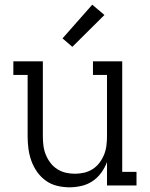

<svg xmlns="http://www.w3.org/2000/svg" viewBox="-20 -792 640 820"><path d="M277 8Q250 8 223.5 1.5Q197 -5 175.5 -20.5Q154 -36 138.5 -58Q123 -80 114 -105Q105 -130 101.5 -156.5Q98 -183 98 -210V-472H37V-530H163V-210Q163 -190 165.5 -170Q168 -150 175.5 -131.5Q183 -113 195 -97Q207 -81 224 -70Q241 -59 260.5 -54.5Q280 -50 300 -50Q320 -50 339.5 -54.5Q359 -59 376 -70Q393 -81 405 -97Q417 -113 424.5 -131.5Q432 -150 434.5 -170Q437 -190 437 -210V-472H377V-530H502V-58H563V0H437V-100Q428 -76 412.5 -54.5Q397 -33 375.5 -18.5Q354 -4 328 2Q302 8 277 8ZM289 -592 247 -628 374 -772 426 -728Z"/></svg>

Font: Iosevka Slab Light Extended
Style: Regular
Weight: 300
Width: 7
Monospace: yes
Designer: Belleve Invis
Foundry: Belleve Invis
Version: Version 11.1.0; ttfautohint (v1.8.3)